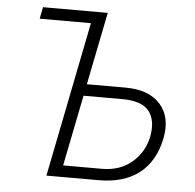

<svg xmlns="http://www.w3.org/2000/svg" viewBox="-51 -763 827 815"><g transform="rotate(5 362.0 -355.5)"><path d="M99.6 -710.9H375.5L313.5 -401.4H478.5Q578.1 -401.4 626.7 -346.9Q675.3 -292.5 657.7 -201.7Q637.7 -102.5 572.3 -51.3Q506.8 0 398.4 0H176.3L308.1 -661.1H89.8ZM303.7 -351.6 243.2 -49.3H408.2Q485.4 -49.3 536.4 -93Q587.4 -136.7 600.6 -202.6Q614.3 -272 583.5 -311.8Q552.7 -351.6 468.8 -351.6Z"/></g></svg>

Font: Franko
Style: Light Italic
Weight: 300
Designer: Google
Version: Version 1.200310; 2013